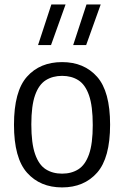

<svg xmlns="http://www.w3.org/2000/svg" viewBox="-20 -828 554 858"><path d="M257.5 9.5Q159.5 9.5 101 -56Q42.5 -121.5 42.5 -270.5Q42.5 -420 100.5 -485.2Q158.5 -550.5 257.5 -550.5Q355.5 -550.5 413.8 -485Q472 -419.5 472 -271Q472 -122 413.8 -56.2Q355.5 9.5 257.5 9.5ZM257.5 -52Q299.5 -52 330.2 -71.5Q361 -91 377.8 -138.5Q394.5 -186 394.5 -269Q394.5 -354 377.8 -402Q361 -450 330.2 -469.5Q299.5 -489 257.5 -489Q215.5 -489 184.5 -469.5Q153.5 -450 136.8 -402.8Q120 -355.5 120 -272Q120 -187.5 136.8 -139.5Q153.5 -91.5 184.2 -71.8Q215 -52 257.5 -52ZM307 -626.5 366.5 -808H430L365 -626.5ZM150 -626.5 209.5 -808H273L208 -626.5Z"/></svg>

Font: Encode Sans Semi Condensed
Style: Regular
Weight: 400
Width: 4
Designer: Multiple Designers
Foundry: Impallari Type
Version: Version 3.000; ttfautohint (v1.8.3) -l 8 -r 50 -G 200 -x 14 